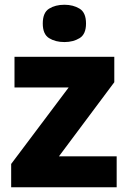

<svg xmlns="http://www.w3.org/2000/svg" viewBox="-20 -788 539 808"><path d="M471 0H27V-98L269 -420H41V-549H461V-442L228 -130H471ZM251 -768Q288 -768 315 -751.5Q342 -735 342 -689Q342 -644 315 -627.5Q288 -611 251 -611Q213 -611 186.5 -627.5Q160 -644 160 -689Q160 -735 186.5 -751.5Q213 -768 251 -768Z"/></svg>

Font: Noto Sans Canadian Aboriginal ExtraBold
Style: Regular
Weight: 800
Designer: Monotype Design Team, Typotheque's Kevin King
Foundry: Monotype Imaging Inc.
Version: Version 2.004; ttfautohint (v1.8.4.7-5d5b)